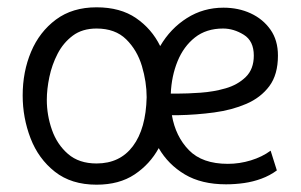

<svg xmlns="http://www.w3.org/2000/svg" viewBox="-20 -501 822 525"><path d="M244 4Q175 4 130 -31.5Q85 -67 63.5 -123Q42 -179 42 -240Q42 -305 65 -359.5Q88 -414 133 -447.5Q178 -481 244 -481Q309 -481 352 -451.5Q395 -422 418 -375Q446 -423 491 -451.5Q536 -480 591 -480Q632 -480 665.5 -464.5Q699 -449 719.5 -420Q740 -391 740 -349Q740 -297 716.5 -265.5Q693 -234 653.5 -217Q614 -200 565.5 -193.5Q517 -187 467 -186H450Q460 -128 496.5 -90.5Q533 -53 603 -53Q635 -53 666 -62.5Q697 -72 720 -89L737 -35Q718 -21 695 -12.5Q672 -4 647.5 -0.5Q623 3 598 3Q531 3 485.5 -24Q440 -51 414 -96Q390 -52 348 -24Q306 4 244 4ZM244 -54Q308 -54 343.5 -101.5Q379 -149 381 -235Q381 -277 368 -320.5Q355 -364 325 -393.5Q295 -423 244 -423Q205 -423 179 -403.5Q153 -384 137.5 -354Q122 -324 115 -290.5Q108 -257 108 -228Q108 -186 122 -146Q136 -106 166 -80Q196 -54 244 -54ZM447 -245H464Q492 -245 528 -247.5Q564 -250 597 -259.5Q630 -269 652 -290.5Q674 -312 674 -349Q674 -389 646.5 -406Q619 -423 590 -423Q544 -423 513 -398.5Q482 -374 465.5 -333.5Q449 -293 447 -245Z"/></svg>

Font: Kreon Light Light
Style: Regular
Weight: 300
Version: Version 2.002